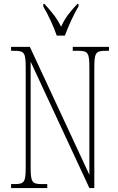

<svg xmlns="http://www.w3.org/2000/svg" viewBox="-20 -951 599 971"><path d="M267 -771H308C325 -816 353 -880 377 -918V-931H371C334 -891 311 -864 289 -816C265 -864 241 -891 205 -931H199V-918C222 -880 252 -816 267 -771ZM36 0H219V-20H191C141 -20 135 -31 135 -108V-639L432 0H457V-606C457 -683 463 -694 513 -694H531V-714H348V-694H376C426 -694 432 -683 432 -606V-67L131 -714H36V-694H54C104 -694 110 -683 110 -606V-108C110 -31 104 -20 54 -20H36Z"/></svg>

Font: Noto Serif Devanagari ExtraCondensed Thin
Style: Regular
Weight: 100
Width: 2
Designer: Universal Thirst, Indian Type Foundry and the Monotype Design Team
Foundry: Monotype Imaging Inc.
Version: Version 2.004